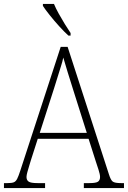

<svg xmlns="http://www.w3.org/2000/svg" viewBox="-22 -951 647 971"><path d="M-2 0V-25H16Q37 -25 47.5 -29Q58 -33 65 -47Q72 -61 81 -89L285 -714H320L529 -69Q538 -40 548.5 -32.5Q559 -25 590 -25H605V0H402V-25H430Q464 -25 474 -32.5Q484 -40 484 -56Q484 -69 476 -93.5Q468 -118 463 -133L426 -249H169L134 -140Q131 -130 126 -113.5Q121 -97 116.5 -81Q112 -65 112 -56Q112 -40 123 -32.5Q134 -25 168 -25H206V0ZM179 -279H417L349 -494Q334 -540 320.5 -585Q307 -630 298 -660Q295 -643 286.5 -616.5Q278 -590 269 -560.5Q260 -531 252 -506ZM324 -771Q304 -789 278 -817.5Q252 -846 229 -875Q206 -904 195 -921V-931H251Q260 -909 275 -882Q290 -855 306 -829Q322 -803 335 -784V-771Z"/></svg>

Font: Noto Serif Georgian SemiCondensed ExtraLight
Style: Regular
Weight: 200
Width: 4
Designer: Monotype Design Team, Akaki Razmadze
Foundry: Google LLC
Version: Version 2.003; ttfautohint (v1.8.4.7-5d5b)